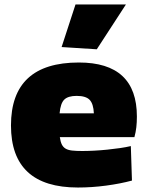

<svg xmlns="http://www.w3.org/2000/svg" viewBox="-20 -828 661 857"><path d="M255 -618 317 -808H542L412 -608ZM328 9Q29 9 29 -268Q29 -549 332 -549Q591 -549 591 -308Q591 -282 588.5 -260Q586 -238 580 -216H247Q250 -195 256 -183Q262 -171 273 -164.5Q284 -158 302 -156Q320 -154 347 -154Q371 -154 400 -155.5Q429 -157 458.5 -160Q488 -163 515.5 -167Q543 -171 564 -176L569 -22Q517 -8 453.5 0.5Q390 9 328 9ZM322 -400Q284 -400 267 -383.5Q250 -367 246 -322H399Q397 -365 380 -382.5Q363 -400 322 -400Z"/></svg>

Font: Encode Sans Normal
Style: Black
Weight: 900
Designer: Pablo Impallari, Andres Torresi
Foundry: Pablo Impallari, Andres Torresi
Version: Version 1.000; ttfautohint (v1.00) -l 8 -r 50 -G 200 -x 14 -